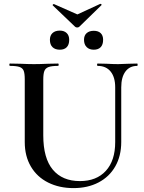

<svg xmlns="http://www.w3.org/2000/svg" viewBox="-20 -951 741 985"><path d="M481 -613Q478 -613 478 -619Q478 -625 481 -625L526 -624Q562 -622 586 -622Q604 -622 640 -624L684 -625Q686 -625 686 -619Q686 -613 684 -613Q645 -613 623.5 -584Q602 -555 602 -503V-223Q602 -151 571.5 -97.5Q541 -44 485.5 -15Q430 14 357 14Q284 14 227 -14.5Q170 -43 138.5 -96.5Q107 -150 107 -222V-544Q107 -574 101.5 -588Q96 -602 80 -607.5Q64 -613 31 -613Q28 -613 28 -619Q28 -625 31 -625L83 -624Q127 -622 154 -622Q184 -622 228 -624L278 -625Q281 -625 281 -619Q281 -613 278 -613Q245 -613 229 -607Q213 -601 207.5 -586.5Q202 -572 202 -542V-257Q202 -139 251 -80.5Q300 -22 390 -22Q475 -22 523 -74.5Q571 -127 571 -222V-503Q571 -555 547.5 -584Q524 -613 481 -613ZM251 -923 250 -925Q250 -927 253 -929Q256 -931 257 -930L377 -877L494 -931H496Q499 -931 500.5 -928.5Q502 -926 500 -924L387 -814Q383 -810 376 -810Q369 -810 365 -814ZM236 -747Q236 -769 249.5 -781.5Q263 -794 287 -794Q309 -794 322 -781.5Q335 -769 335 -747Q335 -722 322.5 -709Q310 -696 287 -696Q263 -696 249.5 -709Q236 -722 236 -747ZM411 -747Q411 -769 424.5 -781Q438 -793 461 -793Q484 -793 496.5 -781Q509 -769 509 -747Q509 -722 496.5 -709Q484 -696 461 -696Q438 -696 424.5 -709.5Q411 -723 411 -747Z"/></svg>

Font: Cormorant SC SemiBold
Style: Regular
Weight: 600
Designer: Christian Thalmann (Catharsis Fonts)
Version: Version 3.000